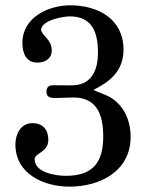

<svg xmlns="http://www.w3.org/2000/svg" viewBox="-20 -674 569 712"><path d="M37.1 -138.7C37.1 -28.8 142.1 18.1 237.8 18.1C352.5 18.1 464.4 -40 464.4 -166.5C464.4 -225.1 440.9 -283.7 386.2 -314.9C365.2 -326.2 340.3 -332.5 326.7 -340.8C388.2 -371.1 438 -411.1 438 -490.2C438 -604.5 342.3 -654.3 240.7 -654.3C159.2 -654.3 63 -609.4 63 -515.1C63 -481.4 74.2 -441.9 118.2 -441.9C147.5 -441.9 171.9 -456.1 171.9 -487.3C171.9 -529.3 132.3 -543.9 132.3 -564.5C135.7 -599.1 213.9 -613.3 238.8 -613.3C321.8 -613.3 343.3 -554.2 343.3 -479C343.3 -418.9 323.2 -362.3 254.9 -357.9C251 -357.4 242.7 -357.4 232.4 -357.4C212.4 -357.4 186 -357.9 176.3 -357.9C160.2 -357.9 152.3 -349.6 152.3 -334C152.3 -312 169.4 -310.5 185.5 -310.5C209 -310.5 230 -312.5 252.4 -312.5C340.8 -312.5 362.8 -246.1 362.8 -168C362.8 -70.8 323.7 -22 224.1 -22C188.5 -22 108.4 -33.2 108.4 -83.5C108.4 -106.4 159.2 -109.4 159.2 -155.3C159.2 -192.4 139.6 -217.3 100.1 -217.3C56.2 -217.3 37.1 -175.3 37.1 -138.7Z"/></svg>

Font: MusGlyphs-Text
Style: Regular
Weight: 400
Version: Version 2.1.1